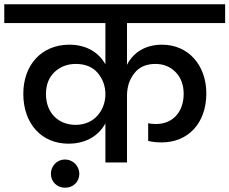

<svg xmlns="http://www.w3.org/2000/svg" viewBox="-44 -760 1073 898"><path d="M-24 -652H449V-459C418 -515 360 -551 280 -551C153 -551 65 -459 65 -321C65 -181 151 -88 276 -88C359 -88 418 -126 449 -183V0H550V-312C550 -353 561 -388 584 -417C606 -446 639 -461 683 -461C721 -461 753 -448 778 -422C803 -396 815 -362 815 -321C815 -233 761 -180 686 -180C671 -180 659 -181 649 -184V-101C668 -96 689 -94 713 -94C833 -94 921 -181 921 -323C921 -455 837 -551 714 -551C635 -551 579 -514 550 -457V-652H1009V-740H-24ZM211 -423C238 -448 271 -461 310 -461C355 -461 389 -447 413 -419C437 -390 449 -357 449 -319C449 -249 401 -176 310 -176C229 -176 171 -232 171 -320C171 -363 184 -397 211 -423ZM194 53C194 90 223 118 260 118C299 118 327 90 327 53C327 16 297 -14 260 -14C223 -14 194 16 194 53Z"/></svg>

Font: Poppins Medium
Style: Regular
Weight: 500
Designer: Ninad Kale (Devanagari), Jonny Pinhorn (Latin)
Foundry: Indian Type Foundry
Version: 4.004